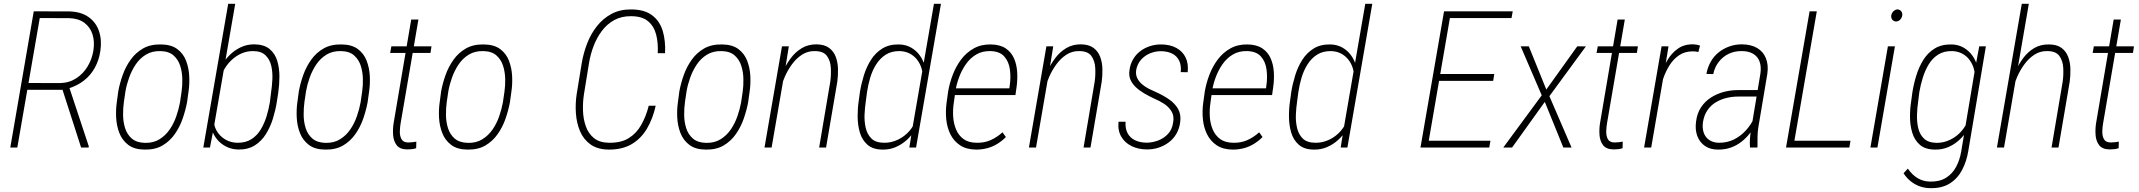

<svg xmlns="http://www.w3.org/2000/svg" viewBox="-20 -770 11165 1002"><path d="M156.2 -710.9 341.8 -710.4Q401.9 -709 440.9 -681.9Q480 -654.8 496.1 -608.9Q512.2 -563 503.9 -505.4Q497.1 -457 475.3 -417.2Q453.6 -377.4 418.7 -350.1Q383.8 -322.8 336.9 -308.1L320.3 -301.3H105L109.9 -336.9L293 -336.4Q340.8 -337.4 377.4 -361.1Q414.1 -384.8 437 -422.9Q460 -460.9 467.3 -505.9Q474.6 -552.2 462.9 -590.1Q451.2 -627.9 420.4 -650.9Q389.6 -673.8 341.3 -675.3L187.5 -675.8L70.3 0H33.7ZM403.3 0 301.8 -315.4 340.8 -315.9 443.4 -6.3 442.4 0Z M589.8 -238.3 597.2 -293.5Q605 -335.9 620.4 -378.9Q635.7 -421.9 661.9 -458.5Q688 -495.1 726.6 -517.1Q765.1 -539.1 819.8 -538.1Q873 -537.6 904.8 -514.2Q936.5 -490.7 950.9 -453.4Q965.3 -416 967.5 -373.5Q969.7 -331.1 963.9 -292L956.1 -235.8Q948.2 -194.3 933.1 -150.6Q918 -106.9 892.1 -70.1Q866.2 -33.2 827.9 -10.7Q789.6 11.7 734.9 10.7Q681.2 10.3 649.4 -13.9Q617.7 -38.1 603 -75.7Q588.4 -113.3 586.2 -156.2Q584 -199.2 589.8 -238.3ZM634.8 -293.9 626.5 -237.8Q622.1 -207 622.3 -170.7Q622.6 -134.3 632.8 -101.3Q643.1 -68.4 668 -46.9Q692.9 -25.4 736.8 -24.4Q780.3 -23.4 812.3 -43.2Q844.2 -63 865.7 -94.5Q887.2 -126 900.1 -163.3Q913.1 -200.7 919.4 -235.8L927.7 -292.5Q932.1 -322.3 931.4 -358.2Q930.7 -394 920.4 -426.5Q910.2 -459 885.7 -480.7Q861.3 -502.4 817.4 -503.4Q772.9 -504.4 741 -484.6Q709 -464.8 687.7 -432.9Q666.5 -400.9 653.6 -364.3Q640.6 -327.6 634.8 -293.9Z M1170.9 -750H1207.5L1095.2 -101.1L1075.7 0H1041ZM1432.1 -286.6 1424.8 -239.3Q1418.5 -197.8 1405 -153.3Q1391.6 -108.9 1368.4 -71.3Q1345.2 -33.7 1309.6 -11.2Q1273.9 11.2 1222.7 10.3Q1189 9.3 1161.4 -4.4Q1133.8 -18.1 1114.7 -40.5Q1095.7 -63 1086.2 -90.8Q1076.7 -118.7 1078.1 -147.5L1111.8 -367.2Q1119.6 -397.9 1136.7 -428.2Q1153.8 -458.5 1179.2 -483.4Q1204.6 -508.3 1236.6 -523.4Q1268.6 -538.6 1306.2 -538.6Q1358.4 -538.1 1387.2 -513.9Q1416 -489.7 1427.2 -451.4Q1438.5 -413.1 1438.2 -369.6Q1438 -326.2 1432.1 -286.6ZM1388.7 -238.3 1394.5 -286.6Q1399.4 -317.9 1401.4 -355Q1403.3 -392.1 1395.8 -425.8Q1388.2 -459.5 1365.7 -481.4Q1343.3 -503.4 1299.8 -503.4Q1269 -503.4 1241.7 -491.7Q1214.4 -480 1191.9 -459.7Q1169.4 -439.5 1153.6 -413.6Q1137.7 -387.7 1129.9 -358.9L1096.2 -150.9Q1094.2 -116.2 1110.4 -87.9Q1126.5 -59.6 1155 -42.5Q1183.6 -25.4 1218.8 -24.9Q1262.2 -24.4 1292.2 -43.7Q1322.3 -63 1341.3 -95.2Q1360.4 -127.4 1371.6 -164.6Q1382.8 -201.7 1388.7 -238.3Z M1532.2 -238.3 1539.6 -293.5Q1547.4 -335.9 1562.7 -378.9Q1578.1 -421.9 1604.2 -458.5Q1630.4 -495.1 1668.9 -517.1Q1707.5 -539.1 1762.2 -538.1Q1815.4 -537.6 1847.2 -514.2Q1878.9 -490.7 1893.3 -453.4Q1907.7 -416 1909.9 -373.5Q1912.1 -331.1 1906.2 -292L1898.4 -235.8Q1890.6 -194.3 1875.5 -150.6Q1860.4 -106.9 1834.5 -70.1Q1808.6 -33.2 1770.3 -10.7Q1731.9 11.7 1677.2 10.7Q1623.5 10.3 1591.8 -13.9Q1560.1 -38.1 1545.4 -75.7Q1530.8 -113.3 1528.6 -156.2Q1526.4 -199.2 1532.2 -238.3ZM1577.1 -293.9 1568.8 -237.8Q1564.5 -207 1564.7 -170.7Q1564.9 -134.3 1575.2 -101.3Q1585.4 -68.4 1610.4 -46.9Q1635.3 -25.4 1679.2 -24.4Q1722.7 -23.4 1754.6 -43.2Q1786.6 -63 1808.1 -94.5Q1829.6 -126 1842.5 -163.3Q1855.5 -200.7 1861.8 -235.8L1870.1 -292.5Q1874.5 -322.3 1873.8 -358.2Q1873 -394 1862.8 -426.5Q1852.5 -459 1828.1 -480.7Q1803.7 -502.4 1759.8 -503.4Q1715.3 -504.4 1683.3 -484.6Q1651.4 -464.8 1630.1 -432.9Q1608.9 -400.9 1595.9 -364.3Q1583 -327.6 1577.1 -293.9Z M2231.9 -528.3 2226.6 -493.7H2016.1L2022.5 -528.3ZM2126 -668H2163.6L2070.8 -127Q2067.4 -107.9 2066.7 -84.7Q2065.9 -61.5 2075 -44.2Q2084 -26.9 2109.9 -26.4Q2121.6 -26.4 2132.1 -27.8Q2142.6 -29.3 2152.8 -30.8L2151.9 3.4Q2140.6 7.3 2128.9 8.5Q2117.2 9.8 2105 9.8Q2066.4 9.3 2050 -12.5Q2033.7 -34.2 2031.5 -65.9Q2029.3 -97.7 2034.2 -127.4Z M2274.9 -238.3 2282.2 -293.5Q2290 -335.9 2305.4 -378.9Q2320.8 -421.9 2346.9 -458.5Q2373 -495.1 2411.6 -517.1Q2450.2 -539.1 2504.9 -538.1Q2558.1 -537.6 2589.8 -514.2Q2621.6 -490.7 2636 -453.4Q2650.4 -416 2652.6 -373.5Q2654.8 -331.1 2648.9 -292L2641.1 -235.8Q2633.3 -194.3 2618.2 -150.6Q2603 -106.9 2577.1 -70.1Q2551.3 -33.2 2512.9 -10.7Q2474.6 11.7 2419.9 10.7Q2366.2 10.3 2334.5 -13.9Q2302.7 -38.1 2288.1 -75.7Q2273.4 -113.3 2271.2 -156.2Q2269 -199.2 2274.9 -238.3ZM2319.8 -293.9 2311.5 -237.8Q2307.1 -207 2307.4 -170.7Q2307.6 -134.3 2317.9 -101.3Q2328.1 -68.4 2353 -46.9Q2377.9 -25.4 2421.9 -24.4Q2465.3 -23.4 2497.3 -43.2Q2529.3 -63 2550.8 -94.5Q2572.3 -126 2585.2 -163.3Q2598.1 -200.7 2604.5 -235.8L2612.8 -292.5Q2617.2 -322.3 2616.5 -358.2Q2615.7 -394 2605.5 -426.5Q2595.2 -459 2570.8 -480.7Q2546.4 -502.4 2502.4 -503.4Q2458 -504.4 2426 -484.6Q2394 -464.8 2372.8 -432.9Q2351.6 -400.9 2338.6 -364.3Q2325.7 -327.6 2319.8 -293.9Z M3365.7 -218.3H3401.9Q3387.2 -151.4 3356.7 -99.4Q3326.2 -47.4 3277.1 -18.1Q3228 11.2 3155.8 10.7Q3097.7 9.8 3061.5 -16.4Q3025.4 -42.5 3007.3 -84.7Q2989.3 -127 2985.6 -177.5Q2981.9 -228 2989.3 -277.3L3016.1 -441.4Q3024.9 -493.2 3044.2 -543.2Q3063.5 -593.3 3095.2 -633.5Q3127 -673.8 3171.9 -697.8Q3216.8 -721.7 3275.9 -720.7Q3344.2 -720.2 3384 -689.7Q3423.8 -659.2 3439 -607.4Q3454.1 -555.7 3450.7 -492.2H3412.6Q3415.5 -545.9 3404.3 -589.4Q3393.1 -632.8 3362.5 -658.9Q3332 -685.1 3273.9 -685.5Q3223.6 -686 3185.8 -665.3Q3147.9 -644.5 3121.3 -609.1Q3094.7 -573.7 3078.1 -530.3Q3061.5 -486.8 3054.2 -442.4L3027.3 -276.9Q3021 -236.3 3022.5 -192.6Q3023.9 -148.9 3037.1 -111.3Q3050.3 -73.7 3079.1 -49.8Q3107.9 -25.9 3157.2 -24.9Q3220.2 -23.9 3260.5 -48.6Q3300.8 -73.2 3325.9 -117.2Q3351.1 -161.1 3365.7 -218.3Z M3518.1 -238.3 3525.4 -293.5Q3533.2 -335.9 3548.6 -378.9Q3564 -421.9 3590.1 -458.5Q3616.2 -495.1 3654.8 -517.1Q3693.4 -539.1 3748 -538.1Q3801.3 -537.6 3833 -514.2Q3864.7 -490.7 3879.2 -453.4Q3893.6 -416 3895.8 -373.5Q3897.9 -331.1 3892.1 -292L3884.3 -235.8Q3876.5 -194.3 3861.3 -150.6Q3846.2 -106.9 3820.3 -70.1Q3794.4 -33.2 3756.1 -10.7Q3717.8 11.7 3663.1 10.7Q3609.4 10.3 3577.6 -13.9Q3545.9 -38.1 3531.2 -75.7Q3516.6 -113.3 3514.4 -156.2Q3512.2 -199.2 3518.1 -238.3ZM3563 -293.9 3554.7 -237.8Q3550.3 -207 3550.5 -170.7Q3550.8 -134.3 3561 -101.3Q3571.3 -68.4 3596.2 -46.9Q3621.1 -25.4 3665 -24.4Q3708.5 -23.4 3740.5 -43.2Q3772.5 -63 3793.9 -94.5Q3815.4 -126 3828.4 -163.3Q3841.3 -200.7 3847.7 -235.8L3856 -292.5Q3860.4 -322.3 3859.6 -358.2Q3858.9 -394 3848.6 -426.5Q3838.4 -459 3814 -480.7Q3789.6 -502.4 3745.6 -503.4Q3701.2 -504.4 3669.2 -484.6Q3637.2 -464.8 3616 -432.9Q3594.7 -400.9 3581.8 -364.3Q3568.8 -327.6 3563 -293.9Z M4078.6 -415.5 4006.8 0H3969.7L4061 -528.3H4096.7ZM4053.2 -304.2 4042 -327.1Q4050.8 -361.3 4067.1 -398.4Q4083.5 -435.5 4107.7 -467.5Q4131.8 -499.5 4164.8 -519Q4197.8 -538.6 4240.7 -538.6Q4282.7 -538.1 4306.9 -520Q4331.1 -502 4341.8 -472.9Q4352.5 -443.8 4353.3 -409.7Q4354 -375.5 4349.6 -342.8L4291 0H4254.9L4313 -343.8Q4317.9 -378.9 4315.9 -415.8Q4314 -452.6 4295.7 -478Q4277.3 -503.4 4231.9 -503.4Q4194.8 -503.9 4165 -484.4Q4135.3 -464.8 4113 -434.3Q4090.8 -403.8 4075.7 -369.4Q4060.5 -335 4053.2 -304.2Z M4742.2 -104 4854 -750H4890.6L4760.7 0H4725.6ZM4461.4 -242.7 4467.8 -290Q4474.6 -332.5 4488.3 -376.7Q4502 -420.9 4525.4 -457.8Q4548.8 -494.6 4584.7 -516.8Q4620.6 -539.1 4672.4 -538.1Q4708 -537.1 4735.1 -521.5Q4762.2 -505.9 4780 -481Q4797.9 -456.1 4806.2 -426.3Q4814.5 -396.5 4813 -367.2L4779.3 -147.5Q4772.5 -117.7 4754.4 -89.4Q4736.3 -61 4710.9 -38.3Q4685.5 -15.6 4654.1 -2.2Q4622.6 11.2 4587.4 10.7Q4536.1 10.7 4507.6 -14.2Q4479 -39.1 4467.5 -77.9Q4456.1 -116.7 4455.8 -160.9Q4455.6 -205.1 4461.4 -242.7ZM4504.9 -290 4498.5 -241.7Q4493.7 -210 4491.9 -173.1Q4490.2 -136.2 4498 -102.5Q4505.9 -68.8 4527.8 -47.1Q4549.8 -25.4 4593.3 -24.9Q4631.3 -24.4 4666 -41Q4700.7 -57.6 4725.8 -86.4Q4751 -115.2 4761.7 -150.9L4795.4 -358.9Q4796.9 -386.7 4789.6 -412.1Q4782.2 -437.5 4766.4 -458Q4750.5 -478.5 4727.8 -490.5Q4705.1 -502.4 4675.8 -503.4Q4632.3 -503.9 4602.3 -484.6Q4572.3 -465.3 4552.2 -433.3Q4532.2 -401.4 4521.2 -363.8Q4510.3 -326.2 4504.9 -290Z M5074.7 10.7Q5023.4 10.3 4990.5 -11.7Q4957.5 -33.7 4939.9 -69.3Q4922.4 -105 4918.2 -147.9Q4914.1 -190.9 4919.9 -233.4L4928.2 -293Q4935.5 -335.9 4952.1 -379.6Q4968.8 -423.3 4995.8 -459.5Q5022.9 -495.6 5061.8 -517.3Q5100.6 -539.1 5151.9 -538.1Q5199.2 -537.1 5228.3 -517.6Q5257.3 -498 5271.5 -466.3Q5285.6 -434.6 5288.3 -395.3Q5291 -356 5285.2 -315.4L5279.3 -273.9H4948.7L4955.1 -309.1H5247.6L5249.5 -323.2Q5255.9 -365.2 5250.5 -406.5Q5245.1 -447.8 5221.4 -474.9Q5197.8 -502 5149.4 -503.4Q5106.4 -504.4 5074.7 -485.6Q5043 -466.8 5020.8 -435.1Q4998.5 -403.3 4984.9 -366Q4971.2 -328.6 4965.8 -293L4957.5 -232.4Q4952.1 -197.8 4954.3 -161.6Q4956.5 -125.5 4969.5 -94.5Q4982.4 -63.5 5008.3 -44.4Q5034.2 -25.4 5077.1 -24.9Q5116.7 -23.9 5150.1 -38.8Q5183.6 -53.7 5211.9 -79.6L5229.5 -54.7Q5208.5 -33.7 5184.1 -18.8Q5159.7 -3.9 5132.1 3.4Q5104.5 10.7 5074.7 10.7Z M5458.5 -415.5 5386.7 0H5349.6L5440.9 -528.3H5476.6ZM5433.1 -304.2 5421.9 -327.1Q5430.7 -361.3 5447 -398.4Q5463.4 -435.5 5487.5 -467.5Q5511.7 -499.5 5544.7 -519Q5577.6 -538.6 5620.6 -538.6Q5662.6 -538.1 5686.8 -520Q5710.9 -502 5721.7 -472.9Q5732.4 -443.8 5733.2 -409.7Q5733.9 -375.5 5729.5 -342.8L5670.9 0H5634.8L5692.9 -343.8Q5697.8 -378.9 5695.8 -415.8Q5693.8 -452.6 5675.5 -478Q5657.2 -503.4 5611.8 -503.4Q5574.7 -503.9 5544.9 -484.4Q5515.1 -464.8 5492.9 -434.3Q5470.7 -403.8 5455.6 -369.4Q5440.4 -335 5433.1 -304.2Z M6102.5 -131.8Q6108.4 -165 6093.8 -189Q6079.1 -212.9 6054 -229Q6028.8 -245.1 6001.5 -256.3Q5975.6 -268.6 5951.2 -282.7Q5926.8 -296.9 5907.7 -314.9Q5888.7 -333 5879.4 -354.5Q5870.1 -376 5874.5 -403.8Q5878.4 -435.1 5893.1 -460.2Q5907.7 -485.4 5930.4 -502.7Q5953.1 -520 5981.7 -529.3Q6010.3 -538.6 6041 -538.1Q6086.4 -537.6 6118.9 -520Q6151.4 -502.4 6167.2 -470.5Q6183.1 -438.5 6178.2 -393.1L6142.1 -393.6Q6145.5 -430.2 6133.3 -454.3Q6121.1 -478.5 6096.9 -490.5Q6072.8 -502.4 6039.6 -502.9Q6008.8 -502.9 5981.4 -491.5Q5954.1 -480 5934.8 -458.3Q5915.5 -436.5 5909.7 -405.8Q5905.8 -382.3 5914.3 -363.8Q5922.9 -345.2 5939.2 -331.1Q5955.6 -316.9 5975.8 -306.6Q5996.1 -296.4 6014.6 -288.6Q6050.8 -272.5 6081.3 -251.2Q6111.8 -230 6128.2 -201.4Q6144.5 -172.9 6139.2 -132.3Q6134.8 -99.1 6119.6 -72.5Q6104.5 -45.9 6080.3 -27.6Q6056.2 -9.3 6026.6 0.5Q5997.1 10.3 5963.9 9.8Q5919.9 9.3 5885 -7.8Q5850.1 -24.9 5831.3 -57.4Q5812.5 -89.8 5817.4 -134.8H5854Q5851.6 -98.6 5865 -74.2Q5878.4 -49.8 5904.5 -37.6Q5930.7 -25.4 5965.3 -25.4Q5995.6 -25.9 6024.9 -37.1Q6054.2 -48.3 6075.7 -71.3Q6097.2 -94.2 6102.5 -131.8Z M6414.1 10.7Q6362.8 10.3 6329.8 -11.7Q6296.9 -33.7 6279.3 -69.3Q6261.7 -105 6257.6 -147.9Q6253.4 -190.9 6259.3 -233.4L6267.6 -293Q6274.9 -335.9 6291.5 -379.6Q6308.1 -423.3 6335.2 -459.5Q6362.3 -495.6 6401.1 -517.3Q6439.9 -539.1 6491.2 -538.1Q6538.6 -537.1 6567.6 -517.6Q6596.7 -498 6610.8 -466.3Q6625 -434.6 6627.7 -395.3Q6630.4 -356 6624.5 -315.4L6618.7 -273.9H6288.1L6294.4 -309.1H6586.9L6588.9 -323.2Q6595.2 -365.2 6589.8 -406.5Q6584.5 -447.8 6560.8 -474.9Q6537.1 -502 6488.8 -503.4Q6445.8 -504.4 6414.1 -485.6Q6382.3 -466.8 6360.1 -435.1Q6337.9 -403.3 6324.2 -366Q6310.5 -328.6 6305.2 -293L6296.9 -232.4Q6291.5 -197.8 6293.7 -161.6Q6295.9 -125.5 6308.8 -94.5Q6321.8 -63.5 6347.7 -44.4Q6373.5 -25.4 6416.5 -24.9Q6456.1 -23.9 6489.5 -38.8Q6522.9 -53.7 6551.3 -79.6L6568.8 -54.7Q6547.9 -33.7 6523.4 -18.8Q6499 -3.9 6471.4 3.4Q6443.8 10.7 6414.1 10.7Z M6993.2 -104 7105 -750H7141.6L7011.7 0H6976.6ZM6712.4 -242.7 6718.8 -290Q6725.6 -332.5 6739.3 -376.7Q6752.9 -420.9 6776.4 -457.8Q6799.8 -494.6 6835.7 -516.8Q6871.6 -539.1 6923.3 -538.1Q6959 -537.1 6986.1 -521.5Q7013.2 -505.9 7031 -481Q7048.8 -456.1 7057.1 -426.3Q7065.4 -396.5 7064 -367.2L7030.3 -147.5Q7023.4 -117.7 7005.4 -89.4Q6987.3 -61 6961.9 -38.3Q6936.5 -15.6 6905 -2.2Q6873.5 11.2 6838.4 10.7Q6787.1 10.7 6758.5 -14.2Q6730 -39.1 6718.5 -77.9Q6707 -116.7 6706.8 -160.9Q6706.5 -205.1 6712.4 -242.7ZM6755.9 -290 6749.5 -241.7Q6744.6 -210 6742.9 -173.1Q6741.2 -136.2 6749 -102.5Q6756.8 -68.8 6778.8 -47.1Q6800.8 -25.4 6844.2 -24.9Q6882.3 -24.4 6917 -41Q6951.7 -57.6 6976.8 -86.4Q7002 -115.2 7012.7 -150.9L7046.4 -358.9Q7047.9 -386.7 7040.5 -412.1Q7033.2 -437.5 7017.3 -458Q7001.5 -478.5 6978.8 -490.5Q6956.1 -502.4 6926.8 -503.4Q6883.3 -503.9 6853.3 -484.6Q6823.2 -465.3 6803.2 -433.3Q6783.2 -401.4 6772.2 -363.8Q6761.2 -326.2 6755.9 -290Z M7758.3 -35.6 7752 0H7415L7420.9 -35.6ZM7552.7 -710.9 7430.2 0H7393.1L7516.1 -710.9ZM7778.3 -383.8 7772.5 -348.1H7475.6L7481.4 -383.8ZM7874.5 -710.9 7868.2 -675.8H7531.7L7537.6 -710.9Z M7958.5 -528.3 8049.8 -302.7 8211.4 -528.3 8256.3 -527.8 8065.9 -268.1 8181.6 0H8138.7L8042 -238.3L7871.1 0H7825.2L8025.9 -272.5L7916 -528.3Z M8527.8 -528.3 8522.5 -493.7H8312L8318.4 -528.3ZM8421.9 -668H8459.5L8366.7 -127Q8363.3 -107.9 8362.5 -84.7Q8361.8 -61.5 8370.8 -44.2Q8379.9 -26.9 8405.8 -26.4Q8417.5 -26.4 8428 -27.8Q8438.5 -29.3 8448.7 -30.8L8447.8 3.4Q8436.5 7.3 8424.8 8.5Q8413.1 9.8 8400.9 9.8Q8362.3 9.3 8345.9 -12.5Q8329.6 -34.2 8327.4 -65.9Q8325.2 -97.7 8330.1 -127.4Z M8672.9 -438.5 8597.2 0H8560.1L8651.4 -528.3H8687.5ZM8852.1 -532.2 8843.3 -498.5Q8836.9 -500.5 8829.3 -501.2Q8821.8 -502 8814 -502Q8772.9 -502 8743.2 -481.9Q8713.4 -461.9 8693.1 -429.7Q8672.9 -397.5 8660.2 -360.8Q8647.5 -324.2 8640.1 -290.5L8623 -286.6Q8630.4 -324.7 8643.6 -368.7Q8656.7 -412.6 8679.4 -452.1Q8702.1 -491.7 8736.1 -515.9Q8770 -540 8818.8 -538.6Q8827.6 -538.1 8835.7 -536.6Q8843.8 -535.2 8852.1 -532.2Z M9119.1 -97.7 9167 -385.3Q9172.4 -422.4 9162.8 -448.7Q9153.3 -475.1 9128.9 -489.5Q9104.5 -503.9 9066.9 -503.4Q9031.2 -503.4 9001 -488.8Q8970.7 -474.1 8949.7 -447Q8928.7 -419.9 8920.9 -383.3L8885.3 -384.3Q8891.6 -418.9 8907.7 -447.5Q8923.8 -476.1 8948.5 -496.1Q8973.1 -516.1 9004.2 -527.3Q9035.2 -538.6 9070.8 -538.6Q9118.7 -538.1 9150.4 -519.3Q9182.1 -500.5 9196 -465.6Q9210 -430.7 9203.1 -383.8L9156.7 -107.9Q9152.3 -81.5 9152.1 -56.6Q9151.9 -31.7 9151.9 -5.4L9150.9 0H9112.8Q9110.8 -24.4 9112.8 -49.1Q9114.7 -73.7 9119.1 -97.7ZM9165 -299.8 9160.2 -266.1H9051.3Q9018.6 -266.1 8988 -258.3Q8957.5 -250.5 8932.4 -234.9Q8907.2 -219.2 8890.4 -194.3Q8873.5 -169.4 8867.7 -134.8Q8862.8 -104 8870.8 -79.1Q8878.9 -54.2 8899.4 -39.8Q8919.9 -25.4 8951.2 -24.9Q8994.1 -24.9 9029.1 -42.2Q9064 -59.6 9090.8 -88.9Q9117.7 -118.2 9135.7 -156.2L9145 -127.9Q9132.3 -100.6 9112.8 -75.2Q9093.3 -49.8 9068.6 -30.5Q9043.9 -11.2 9013.7 -0.2Q8983.4 10.7 8948.2 10.7Q8905.8 11.2 8877.7 -8.3Q8849.6 -27.8 8837.6 -60.5Q8825.7 -93.3 8831.1 -134.3Q8836.4 -179.2 8857.7 -210.7Q8878.9 -242.2 8910.2 -261.7Q8941.4 -281.2 8976.8 -290.5Q9012.2 -299.8 9047.9 -299.8Z M9637.2 -35.6 9631.3 0H9323.2L9329.6 -35.6ZM9461.4 -710.9 9338.4 0H9300.8L9423.8 -710.9Z M9869.1 -528.3 9777.8 0H9741.2L9832.5 -528.3ZM9850.1 -689.9Q9852.1 -701.7 9860.6 -710.4Q9869.1 -719.2 9881.8 -721.2Q9896 -719.7 9902.6 -710.4Q9909.2 -701.2 9907.2 -688Q9904.8 -676.3 9896.5 -667.5Q9888.2 -658.7 9875 -657.7Q9861.8 -658.7 9855 -668Q9848.1 -677.2 9850.1 -689.9Z M10309.1 -528.3H10343.8L10252 18.1Q10243.2 71.8 10220 116.5Q10196.8 161.1 10156 187Q10115.2 212.9 10055.2 211.9Q10027.3 211.9 10001.5 203.4Q9975.6 194.8 9953.4 177.5Q9931.2 160.2 9914.1 134.3L9936.5 109.9Q9958.5 142.1 9987.5 159.7Q10016.6 177.2 10053.2 177.7Q10102.5 178.7 10136 157.7Q10169.4 136.7 10188.7 100.3Q10208 64 10215.3 19L10287.6 -412.6ZM9954.1 -242.7 9960.4 -289.1Q9967.3 -332.5 9981 -376.7Q9994.6 -420.9 10017.8 -458Q10041 -495.1 10077.1 -517.1Q10113.3 -539.1 10165 -538.1Q10200.7 -537.1 10227.5 -521.5Q10254.4 -505.9 10272.5 -481Q10290.5 -456.1 10298.6 -426.3Q10306.6 -396.5 10305.2 -367.2L10271.5 -147.5Q10264.6 -117.7 10246.6 -89.4Q10228.5 -61 10203.6 -38.3Q10178.7 -15.6 10147.2 -2.2Q10115.7 11.2 10079.6 10.7Q10028.3 10.7 9999.8 -13.9Q9971.2 -38.6 9959.5 -77.6Q9947.8 -116.7 9947.8 -160.6Q9947.8 -204.6 9954.1 -242.7ZM9996.6 -290 9990.7 -242.2Q9985.8 -210.4 9984.4 -173.3Q9982.9 -136.2 9990.5 -102.5Q9998 -68.8 10020.5 -47.1Q10043 -25.4 10086.4 -24.4Q10124.5 -24.4 10158.7 -41.3Q10192.9 -58.1 10217.5 -86.9Q10242.2 -115.7 10252.9 -150.9L10286.6 -358.9Q10288.1 -386.7 10280.8 -411.9Q10273.4 -437 10258.3 -457.5Q10243.2 -478 10220.2 -490.2Q10197.3 -502.4 10168.5 -503.4Q10125 -504.4 10094.7 -485.1Q10064.5 -465.8 10045.2 -433.6Q10025.9 -401.4 10014.4 -363.8Q10002.9 -326.2 9996.6 -290Z M10567.9 -750 10438.5 0H10401.4L10531.2 -750ZM10484.9 -304.2 10473.6 -327.1Q10482.4 -361.3 10498.8 -398.4Q10515.1 -435.5 10539.3 -467.8Q10563.5 -500 10596.4 -519.3Q10629.4 -538.6 10672.4 -538.1Q10714.4 -538.1 10738.5 -520Q10762.7 -502 10773.4 -472.9Q10784.2 -443.8 10784.9 -409.7Q10785.6 -375.5 10781.2 -342.8L10722.7 0H10686.5L10744.6 -343.8Q10749.5 -378.9 10747.6 -415.8Q10745.6 -452.6 10727.3 -478Q10709 -503.4 10663.6 -503.4Q10626.5 -503.9 10596.7 -484.4Q10566.9 -464.8 10544.7 -434.3Q10522.5 -403.8 10507.3 -369.4Q10492.2 -335 10484.9 -304.2Z M11116.7 -528.3 11111.3 -493.7H10900.9L10907.2 -528.3ZM11010.7 -668H11048.3L10955.6 -127Q10952.1 -107.9 10951.4 -84.7Q10950.7 -61.5 10959.7 -44.2Q10968.8 -26.9 10994.6 -26.4Q11006.3 -26.4 11016.8 -27.8Q11027.3 -29.3 11037.6 -30.8L11036.6 3.4Q11025.4 7.3 11013.7 8.5Q11002 9.8 10989.7 9.8Q10951.2 9.3 10934.8 -12.5Q10918.5 -34.2 10916.3 -65.9Q10914.1 -97.7 10918.9 -127.4Z"/></svg>

Font: Roboto Condensed ExtraLight
Style: Italic
Weight: 250
Italic angle: -12°
Designer: Christian Robertson
Foundry: Google
Version: Version 3.008; 2023